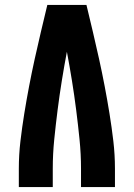

<svg xmlns="http://www.w3.org/2000/svg" viewBox="-20 -755 540 775"><path d="M56 0V-74Q56 -130 62.5 -185.5Q69 -241 78 -296.5Q87 -352 97.5 -407Q108 -462 120 -516.5Q132 -571 145 -626Q158 -681 171 -735H329Q342 -681 355 -626Q368 -571 380 -516.5Q392 -462 402.5 -407Q413 -352 422 -296.5Q431 -241 437.5 -185.5Q444 -130 444 -74V0H307V-74Q307 -133 301 -192.5Q295 -252 287.5 -311Q280 -370 270.5 -429Q261 -488 250 -546Q239 -488 229.5 -429Q220 -370 212.5 -311Q205 -252 199 -192.5Q193 -133 193 -74V0Z"/></svg>

Font: Iosevka Term Curly Heavy
Style: Regular
Weight: 900
Designer: Belleve Invis
Foundry: Belleve Invis
Version: Version 32.3.0